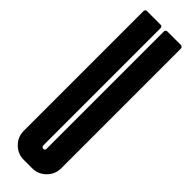

<svg xmlns="http://www.w3.org/2000/svg" viewBox="-245 -700 699 699"><g transform="rotate(45 104.5 -350.0)"><path d="M112.8 -691.4Q112.8 -695.3 115.5 -697.8Q118.2 -700.2 121.6 -700.2H191.9Q194.8 -700.2 197.8 -697.3Q200.7 -694.3 200.7 -691.4V-74.7Q200.7 -43.9 178.7 -22Q156.7 0 126 0H82.5Q51.8 0 29.8 -22Q7.8 -43.9 7.8 -74.7V-691.4Q7.8 -695.3 10.3 -697.8Q12.7 -700.2 16.6 -700.2H86.9Q90.8 -700.2 93.3 -697.8Q95.7 -695.3 95.7 -691.4V-87.4Q95.7 -84 98.1 -81.3Q100.6 -78.6 104.5 -78.6Q112.8 -78.6 112.8 -87.4Z"/></g></svg>

Font: Silence Rounded
Style: Regular
Weight: 400
Designer: Lilo Joris
Foundry: Lilo Joris
Version: Version 1.019;Fontself Maker 3.5.7